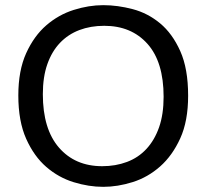

<svg xmlns="http://www.w3.org/2000/svg" viewBox="-20 -711 800 744"><path d="M51 -341Q51 -438 81.5 -505Q112 -572 159.5 -613Q207 -654 265.5 -672.5Q324 -691 380 -691Q436 -691 494.5 -675.5Q553 -660 600.5 -620.5Q648 -581 678.5 -513Q709 -445 709 -340Q709 -242 678.5 -175Q648 -108 600.5 -66Q553 -24 494.5 -5.5Q436 13 380 13Q324 13 265.5 -5Q207 -23 159.5 -64Q112 -105 81.5 -173Q51 -241 51 -341ZM614 -336Q614 -471 551.5 -541Q489 -611 384 -611Q331 -611 287.5 -594.5Q244 -578 212.5 -545Q181 -512 163.5 -462.5Q146 -413 146 -346Q146 -211 208.5 -139Q271 -67 376 -67Q428 -67 472 -83.5Q516 -100 547.5 -134Q579 -168 596.5 -218Q614 -268 614 -336Z"/></svg>

Font: Actor
Style: Regular
Weight: 400
Designer: Thomas Junold
Foundry: Thomas Junold
Version: Version 1.001